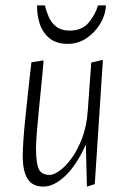

<svg xmlns="http://www.w3.org/2000/svg" viewBox="-20 -680 465 709"><path d="M301 9 297 -146Q262 -69 220.5 -30Q179 9 140 9Q100 9 82 -19.5Q64 -48 64 -103Q64 -127 66.5 -164Q69 -201 73.5 -244Q78 -287 82.5 -328.5Q87 -370 90.5 -402.5Q94 -435 96 -450L141 -457Q140 -443 137 -411Q134 -379 130 -339Q126 -299 122 -258.5Q118 -218 115.5 -184.5Q113 -151 113 -133Q113 -76 123.5 -55Q134 -34 164 -34Q178 -34 200 -49.5Q222 -65 244 -95Q266 -125 283 -169Q300 -213 304 -270L317 -449L360 -459L330 0ZM230 -518Q188 -518 162.5 -539Q137 -560 126.5 -593Q116 -626 117 -660H146Q151 -638 160.5 -616.5Q170 -595 188.5 -581Q207 -567 237 -567Q283 -567 307.5 -596.5Q332 -626 342 -660H371Q370 -626 350.5 -593Q331 -560 299.5 -539Q268 -518 230 -518Z"/></svg>

Font: Ancizar Sans Thin
Style: Italic
Weight: 100
Italic angle: -4°
Designer: Cesar Puertas, Viviana Monsalve, Julian Moncada, Julian Prieto, Jose Castro, Mariel Hernandez, Felipe Aragon, Sara Alarc
Version: Version 8.100